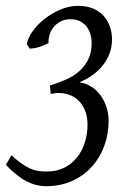

<svg xmlns="http://www.w3.org/2000/svg" viewBox="-26 -623 448 658"><path d="M357.9 -488.8Q357.9 -462.4 349.4 -439.7Q340.8 -417 325.7 -398.2Q310.5 -379.4 290 -365Q269.5 -350.6 246.1 -340.8Q268.1 -337.9 286.6 -326.2Q305.2 -314.5 318.4 -296.4Q331.5 -278.3 338.9 -255.9Q346.2 -233.4 346.2 -209Q346.2 -163.1 331.1 -122.3Q315.9 -81.5 288.1 -51Q260.3 -20.5 220.7 -2.7Q181.2 15.1 131.8 15.1Q97.2 15.1 64 -2.2Q30.8 -19.5 -5.9 -58.1L13.2 -90.8Q31.7 -74.2 46.6 -63.5Q61.5 -52.7 75.2 -46.4Q88.9 -40 102.8 -37.6Q116.7 -35.2 133.8 -35.2Q168.5 -35.2 194.6 -48.3Q220.7 -61.5 238.3 -84Q255.9 -106.4 264.9 -135.3Q273.9 -164.1 273.9 -195.8Q273.9 -224.1 265.4 -244.6Q256.8 -265.1 243.2 -278.3Q229.5 -291.5 211.9 -297.9Q194.3 -304.2 176.8 -304.2H168Q165.5 -304.2 163.3 -303.7Q161.1 -303.2 158 -302.7Q154.8 -302.2 147.9 -300.8L145 -330.1Q173.3 -338.4 199.2 -349.9Q225.1 -361.3 244.9 -378.4Q264.6 -395.5 276.4 -419.2Q288.1 -442.9 288.1 -475.1Q288.1 -490.2 283.9 -505.1Q279.8 -520 271 -531.5Q262.2 -543 248.3 -550Q234.4 -557.1 214.8 -557.1Q197.8 -557.1 183.8 -550.5Q169.9 -543.9 159.9 -532.7Q149.9 -521.5 144.8 -506.6Q139.6 -491.7 140.1 -475.1Q123.5 -466.8 109.1 -462.2Q94.7 -457.5 76.2 -456.1L65.9 -471.2Q68.8 -491.7 85.2 -514.9Q101.6 -538.1 126 -557.6Q150.4 -577.1 180.7 -590.1Q210.9 -603 242.2 -603Q271.5 -603 293.5 -593.5Q315.4 -584 329.6 -568.1Q343.8 -552.2 350.8 -531.5Q357.9 -510.7 357.9 -488.8Z"/></svg>

Font: Akkhara
Style: Italic
Weight: 400
Italic angle: -7°
Designer: J. Victor Gaultney
Version: Version 1.00 June 13, 2006, initial release